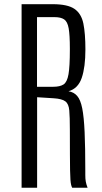

<svg xmlns="http://www.w3.org/2000/svg" viewBox="-20 -879 479 899"><path d="M81.1 0V-859.4H227.1Q296.4 -859.4 328.6 -837.4Q360.8 -815.4 370.4 -768.6Q379.9 -721.7 379.9 -647.5Q379.9 -564.9 362.8 -514.6Q345.7 -464.4 300.8 -451.7Q325.7 -447.8 341.3 -429.9Q356.9 -412.1 365 -371.8Q373 -331.5 376.2 -260.7Q379.4 -189.9 379.4 -80.1Q379.4 -68.4 379.4 -59.3Q379.4 -50.3 379.9 -43Q380.4 -35.6 381.6 -29.1Q382.8 -22.5 384.8 -15.4Q386.7 -8.3 390.1 0H317.9Q314.9 -5.9 313 -13.9Q311 -22 309.8 -37.6Q308.6 -53.2 308.1 -81.5Q307.6 -109.9 307.4 -156.2Q307.1 -202.6 307.1 -272Q307.1 -331.1 304.4 -361.8Q301.8 -392.6 285.9 -404.5Q270 -416.5 231 -418.9L153.8 -423.8V0ZM153.3 -472.7H229.5Q260.7 -472.7 277.6 -483.6Q294.4 -494.6 300.8 -531.5Q307.1 -568.4 307.1 -645.5V-651.9Q307.1 -715.3 301.5 -746.6Q295.9 -777.8 280.3 -788.3Q264.6 -798.8 234.9 -798.8H153.3Z"/></svg>

Font: Antonio Thin
Style: Regular
Weight: 250
Designer: Vernon Adams
Foundry: Vernon Adams
Version: Version 1.002